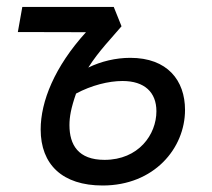

<svg xmlns="http://www.w3.org/2000/svg" viewBox="-20 -538 626 567"><path d="M283.2 9.8C434.6 9.8 526.4 -99.6 526.4 -213.4C526.4 -300.3 474.6 -367.2 364.7 -367.2C322.3 -367.2 278.3 -356.9 240.7 -338.4C271.5 -387.2 311 -427.2 338.9 -460.4L315.9 -517.6H45.9L32.7 -443.4L233.9 -442.9C141.1 -340.8 100.1 -238.3 100.1 -155.8C100.1 -51.8 164.6 9.8 283.2 9.8ZM204.6 -261.7C250 -286.1 300.8 -298.8 341.8 -298.8C406.7 -298.8 441.9 -265.6 441.9 -209.5C441.9 -140.6 389.2 -65.9 288.6 -65.9C210.9 -65.9 185.1 -110.4 185.1 -168.5C185.1 -192.4 189.5 -218.3 204.6 -261.7Z"/></svg>

Font: Cascadia Mono NF SemiLight
Style: Italic
Weight: 350
Italic angle: -10°
Monospace: yes
Designer: Aaron Bell
Foundry: Saja Typeworks
Version: Version 2404.023